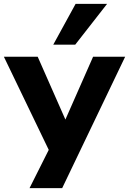

<svg xmlns="http://www.w3.org/2000/svg" viewBox="-29 -788 664 988"><path d="M123 180 241 -55V23L-9 -496H165L318 -149H297L450 -496H615L291 180ZM245 -558 360 -768H522L358 -558Z"/></svg>

Font: Nunito Sans 10pt SemiExpanded ExtraBold
Style: Regular
Weight: 800
Width: 6
Designer: Vernon Adams
Foundry: Vernon Adams
Version: Version 3.101;gftools[0.9.27]